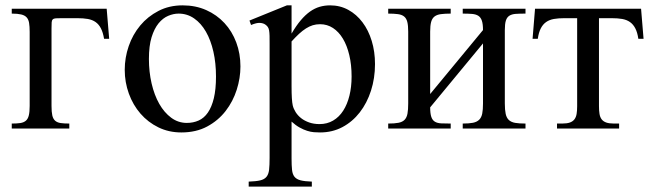

<svg xmlns="http://www.w3.org/2000/svg" viewBox="-20 -480 2435 717"><path d="M368.7 -335Q364.7 -358.9 356.9 -374Q349.1 -389.2 336.9 -397.7Q324.7 -406.2 307.9 -409.2Q291 -412.1 269 -412.1H210.9Q196.3 -412.1 188.5 -411.6Q180.7 -411.1 177 -407.5Q173.3 -403.8 172.9 -396Q172.4 -388.2 172.4 -373.5V-84.5Q172.4 -62 175.3 -49.1Q178.2 -36.1 185.8 -29.3Q193.4 -22.5 206.3 -20.5Q219.2 -18.6 238.8 -18.6V0H23.9V-18.6Q43 -18.6 55.9 -20.5Q68.8 -22.5 76.7 -29.3Q84.5 -36.1 87.6 -49.1Q90.8 -62 90.8 -84.5V-360.8Q90.8 -381.3 88.6 -394.5Q86.4 -407.7 79.3 -415.3Q72.3 -422.9 59.1 -426Q45.9 -429.2 23.9 -429.2V-447.3H378.4L387.7 -335Z M786.6 -194.3Q786.6 -244.1 776.9 -287.1Q767.1 -330.1 749 -361.6Q731 -393.1 705.1 -411.1Q679.2 -429.2 647 -429.2Q627.9 -429.2 608.2 -420.9Q588.4 -412.6 572.3 -393.1Q556.2 -373.5 546.1 -341.1Q536.1 -308.6 536.1 -259.8Q536.1 -211.9 546.1 -168.5Q556.2 -125 574.7 -92.3Q593.3 -59.6 619.4 -40.3Q645.5 -21 677.7 -21Q701.7 -21 721.9 -30Q742.2 -39.1 756.3 -59.6Q770.5 -80.1 778.6 -113.3Q786.6 -146.5 786.6 -194.3ZM877.9 -231.9Q877.9 -188.5 864 -144.8Q850.1 -101.1 822.5 -65.4Q794.9 -29.8 753.7 -7.6Q712.4 14.6 657.2 14.6Q610.4 14.6 571.5 -4.4Q532.7 -23.4 504.6 -55.7Q476.6 -87.9 461.2 -130.4Q445.8 -172.9 445.8 -219.2Q445.8 -264.6 460.7 -307.9Q475.6 -351.1 503.7 -384.8Q531.7 -418.5 571.8 -439.2Q611.8 -460 662.1 -460Q710.4 -460 750 -442.4Q789.6 -424.8 818.1 -394Q846.7 -363.3 862.3 -321.5Q877.9 -279.8 877.9 -231.9Z M1293 -194.3Q1293 -238.3 1284.4 -274.2Q1275.9 -310.1 1260.5 -335.7Q1245.1 -361.3 1223.4 -375.5Q1201.7 -389.6 1175.3 -389.6Q1160.6 -389.6 1147.9 -385.7Q1135.3 -381.8 1122.6 -373.8Q1109.9 -365.7 1096.9 -353.8Q1084 -341.8 1068.8 -325.2V-157.7Q1068.8 -105.5 1073.2 -86.4Q1076.2 -73.7 1084.2 -61Q1092.3 -48.3 1104.7 -38.6Q1117.2 -28.8 1134.5 -22.7Q1151.9 -16.6 1173.3 -16.6Q1201.7 -16.6 1224.1 -29.8Q1246.6 -43 1261.7 -66.7Q1276.9 -90.3 1284.9 -122.8Q1293 -155.3 1293 -194.3ZM1380.4 -240.7Q1380.4 -188 1365.5 -141.6Q1350.6 -95.2 1323.5 -60.3Q1296.4 -25.4 1258.8 -5.4Q1221.2 14.6 1175.3 14.6Q1164.6 14.6 1152.3 13.7Q1140.1 12.7 1127 8.5Q1113.8 4.4 1099.1 -3.7Q1084.5 -11.7 1068.8 -25.9V111.8Q1068.8 138.2 1070.6 154.5Q1072.3 170.9 1079.8 180.2Q1087.4 189.5 1102.5 193.4Q1117.7 197.3 1144.5 198.2V216.8H908.7V198.2Q936 197.3 951.7 193.6Q967.3 189.9 975.1 180.4Q982.9 170.9 984.9 154.1Q986.8 137.2 986.8 109.4V-315.9Q986.8 -334 986.6 -346.2Q986.3 -358.4 984.9 -366.5Q983.4 -374.5 980 -379.4Q976.6 -384.3 970.2 -388.7Q962.9 -393.6 950.9 -394.5Q939 -395.5 917.5 -386.7L911.6 -403.3L1051.3 -460H1068.8V-354.5Q1085.9 -383.8 1103 -404.1Q1120.1 -424.3 1137.7 -436.8Q1155.3 -449.2 1173.8 -454.6Q1192.4 -460 1212.9 -460Q1250 -460 1280.8 -443.1Q1311.5 -426.3 1333.7 -396.7Q1356 -367.2 1368.2 -327.1Q1380.4 -287.1 1380.4 -240.7Z M1708 0V-18.6Q1731.4 -18.6 1746.1 -21.5Q1760.7 -24.4 1769.3 -32.7Q1777.8 -41 1780.8 -55.7Q1783.7 -70.3 1783.7 -93.8V-317.9L1586.4 -79.1Q1586.4 -56.2 1590.6 -43.7Q1594.7 -31.2 1604 -25.6Q1613.3 -20 1627.9 -19.3Q1642.6 -18.6 1663.1 -18.6V0H1429.7V-18.6Q1453.6 -18.6 1468.3 -21.5Q1482.9 -24.4 1491 -32.7Q1499 -41 1501.7 -55.7Q1504.4 -70.3 1504.4 -93.8V-361.8Q1504.4 -384.8 1501 -398.2Q1497.6 -411.6 1489 -418.5Q1480.5 -425.3 1466.1 -427.2Q1451.7 -429.2 1429.7 -429.2V-447.3H1663.1V-429.2Q1641.1 -429.2 1626.5 -427.2Q1611.8 -425.3 1602.8 -418.5Q1593.8 -411.6 1590.1 -398.2Q1586.4 -384.8 1586.4 -361.8V-128.9L1783.7 -367.7Q1783.7 -390.1 1779.5 -402.6Q1775.4 -415 1766.4 -420.9Q1757.3 -426.8 1742.9 -428Q1728.5 -429.2 1708 -429.2V-447.3H1942.4V-429.2Q1920.9 -429.2 1906.2 -428.2Q1891.6 -427.2 1882.3 -421.4Q1873 -415.5 1869.1 -403.1Q1865.2 -390.6 1865.2 -367.7V-93.8Q1865.2 -69.8 1868.4 -54.9Q1871.6 -40 1880.1 -32Q1888.7 -23.9 1903.6 -21.2Q1918.5 -18.6 1942.4 -18.6V0Z M2363.8 -335Q2360.4 -358.9 2352.5 -374Q2344.7 -389.2 2332.5 -397.7Q2320.3 -406.2 2303.5 -409.2Q2286.6 -412.1 2264.6 -412.1H2216.8V-83.5Q2216.8 -66.9 2218.8 -54.7Q2220.7 -42.5 2226.8 -34.4Q2232.9 -26.4 2243.9 -22.5Q2254.9 -18.6 2272.9 -18.6H2292V0H2060.1V-18.6H2079.1Q2097.2 -18.6 2108.2 -22.5Q2119.1 -26.4 2125.2 -34.4Q2131.3 -42.5 2133.3 -54.7Q2135.3 -66.9 2135.3 -83.5V-412.1H2086.9Q2065.4 -412.1 2048.6 -409.2Q2031.7 -406.2 2019.5 -397.7Q2007.3 -389.2 1999.5 -374Q1991.7 -358.9 1988.3 -335H1968.8L1978 -447.3H2374L2383.3 -335Z"/></svg>

Font: Doulos SIL Compact
Style: Regular
Weight: 400
Designer: Walt Agee, Victor Gaultney, Peter Martin, Debbi Hosken
Foundry: SIL International
Version: Version 4.110; 2011; Maintenance release ; LnSpcTght